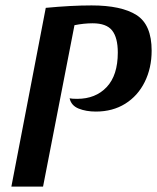

<svg xmlns="http://www.w3.org/2000/svg" viewBox="-20 -689 580 709"><path d="M318 -669Q428 -669 484 -633.5Q540 -598 540 -502Q540 -438 514.5 -386.5Q489 -335 442.5 -306Q396 -277 334 -277Q298 -277 270.5 -288Q243 -299 237 -326Q246 -324 265 -324Q333 -324 374 -367.5Q415 -411 415 -495Q415 -550 394 -576.5Q373 -603 322 -603Q290 -603 255 -596L139 0H22L149 -660Q243 -669 318 -669Z"/></svg>

Font: Sansita
Style: Italic
Weight: 400
Italic angle: -11°
Designer: Pablo Cosgaya
Foundry: Omnibus-Type
Version: Version 1.006